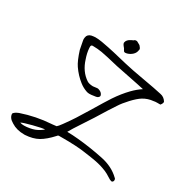

<svg xmlns="http://www.w3.org/2000/svg" viewBox="-215 -1189 1397 1413"><g transform="rotate(30 483.0 -482.5)"><path d="M532.7 -986.3Q534.7 -986.3 538.6 -987.1Q542.5 -987.8 544.9 -987.8Q547.4 -987.8 550.5 -987.1Q553.7 -986.3 556.2 -984.4Q559.6 -981.4 568.8 -977.3Q578.1 -973.1 582 -968.8Q596.7 -953.1 596.7 -943.4Q596.7 -942.4 596.2 -940.7Q595.7 -939 595.2 -936.5Q592.3 -912.6 574 -895.5Q555.7 -878.4 530.8 -871.6Q529.3 -871.6 524.4 -870.6Q519.5 -869.6 517.1 -869.6Q514.6 -869.6 511.2 -870.4Q507.8 -871.1 505.4 -873.5Q502 -877 497.8 -885.7Q493.7 -894.5 490.2 -897.9Q489.3 -898.9 486.8 -901.9Q484.4 -904.8 483.4 -906.2Q482.4 -907.7 480.2 -910.4Q478 -913.1 477.1 -915Q476.1 -917 474.9 -919.4Q473.6 -921.9 472.9 -924.6Q472.2 -927.2 472.2 -929.7Q475.6 -956.5 509.3 -972.7Q511.7 -974.1 517.1 -976.1Q522.5 -978 526.4 -980.5Q530.3 -982.9 532.7 -986.3ZM207 -831.1Q218.3 -854.5 254.4 -857.4Q259.8 -858.9 270.5 -858.9Q296.4 -858.9 328.6 -853.5Q355.5 -849.1 389.4 -842Q423.3 -835 443.1 -830.3Q462.9 -825.7 507.3 -814.9Q551.8 -804.2 562.5 -801.8Q619.1 -788.1 730.2 -768.8Q841.3 -749.5 894 -737.3Q925.3 -731.4 944.3 -701.7Q945.3 -698.7 945.3 -695.3Q945.3 -690.9 942.6 -685.3Q939.9 -679.7 938.7 -677.7Q937.5 -675.8 932.1 -668.9Q929.7 -668.9 926.3 -668.9Q922.9 -668.9 916 -668.9Q909.2 -668.9 905.8 -668.9Q887.7 -668.9 876 -666Q830.1 -662.1 791 -638.2Q760.3 -619.1 720.9 -576.9Q681.6 -534.7 659.7 -500Q629.4 -455.6 560.5 -343.3Q545.4 -318.8 502.2 -253.9Q459 -189 439 -152.8Q484.4 -152.3 533.2 -147.5Q644 -137.2 754.9 -113.8Q849.1 -93.8 908.7 -36.1Q918 -30.3 918 -18.1Q918 -10.7 913.8 -5.1Q909.7 0.5 901.9 0.5Q889.2 -2 867.7 -16.6Q857.4 -23.9 845.2 -30.3Q833 -36.6 822.5 -41.5Q812 -46.4 796.9 -51.3Q781.7 -56.2 772.5 -59.3Q763.2 -62.5 745.4 -66.2Q727.5 -69.8 720 -71.5Q712.4 -73.2 692.4 -76.2Q672.4 -79.1 666.7 -80.1Q661.1 -81.1 639.6 -84Q618.2 -86.9 614.7 -87.4Q549.8 -96.7 437 -96.7Q431.2 -96.7 419.2 -96.7Q407.2 -96.7 401.4 -96.7Q398.9 -97.2 396.5 -95.9Q394 -94.7 392.6 -93.8Q391.1 -92.8 388.9 -90.1Q386.7 -87.4 385.7 -86.4Q335.9 -31.7 291.3 -6.3Q246.6 19 180.2 22.9Q176.8 22.9 173.8 22.9Q109.4 22.9 64.5 -5.9Q20.5 -30.8 20.5 -66.9Q29.8 -82.5 63 -95.7Q182.6 -136.7 310.5 -145Q311.5 -145 312.5 -145Q319.3 -145 332 -147.2Q344.7 -149.4 350.6 -149.4Q356 -153.3 363.5 -162.4Q371.1 -171.4 382.1 -186.5Q393.1 -201.7 394 -203.1Q438.5 -263.2 505.4 -375Q574.2 -489.7 599.6 -527.8Q643.1 -592.8 690.9 -642.1Q726.6 -678.7 764.2 -703.1Q722.7 -712.9 633.3 -730.5Q543.9 -748 514.6 -754.4Q404.8 -781.2 363.8 -788.1Q325.2 -794.4 291 -794.4Q286.6 -794.4 282.2 -794.4Q275.9 -793.5 273.2 -788.8Q270.5 -784.2 270.8 -778.6Q271 -772.9 271 -767.6Q273.9 -726.1 289.6 -682.1Q316.9 -593.8 383.8 -549.3Q400.9 -538.1 433.6 -537.1Q434.1 -537.1 435.1 -537.1Q440.9 -537.1 452.9 -539.3Q464.8 -541.5 470.7 -541.5Q478.5 -541.5 485.4 -538.6Q508.8 -531.2 517.1 -511.2Q518.6 -507.8 518.6 -504.4Q518.6 -495.6 510 -489.3Q501.5 -482.9 492.2 -481.9Q486.8 -481.4 476.3 -479.7Q465.8 -478 457.5 -477.1Q449.2 -476.1 441.4 -476.1Q429.2 -476.1 418.5 -479Q381.3 -491.2 352.1 -514.6Q303.7 -552.2 267.6 -605Q242.7 -641.1 217.3 -721.2Q214.8 -733.4 210.4 -756.8Q206.1 -780.3 203.6 -792.5Q202.1 -797.9 202.1 -804.7Q202.1 -815.4 207 -831.1ZM105.5 -38.6Q118.2 -33.2 140.1 -33.2Q161.6 -33.2 185.8 -37.6Q210 -42 226.6 -48.3Q257.3 -59.6 289.6 -85.9Q289.1 -85.9 289.1 -85.9Q267.6 -85.9 193.8 -66.9Q120.1 -47.9 105.5 -38.6Z"/></g></svg>

Font: Avessa
Style: Medium
Weight: 500
Designer: Arman Khorramak
Foundry: Arman Khorramak
Version: Version 1.000; ttfautohint (v1.8.1)